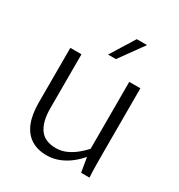

<svg xmlns="http://www.w3.org/2000/svg" viewBox="-174 -843 906 971"><g transform="rotate(30 278.5 -357.5)"><path d="M240 11Q186 11 148.5 -13Q111 -37 92 -84Q73 -131 73 -200V-520H138V-205Q138 -127 167.5 -85.5Q197 -44 262 -44Q295 -44 324 -57.5Q353 -71 376.5 -90.5Q400 -110 417 -129V-520H482V-136Q482 -96 482.5 -63.5Q483 -31 485 0H436L422 -83H420Q402 -61 374.5 -39Q347 -17 312.5 -3Q278 11 240 11ZM255 -586 342 -726H402L301 -586Z"/></g></svg>

Font: Murecho Thin Light
Style: Regular
Weight: 300
Version: Version 1.010